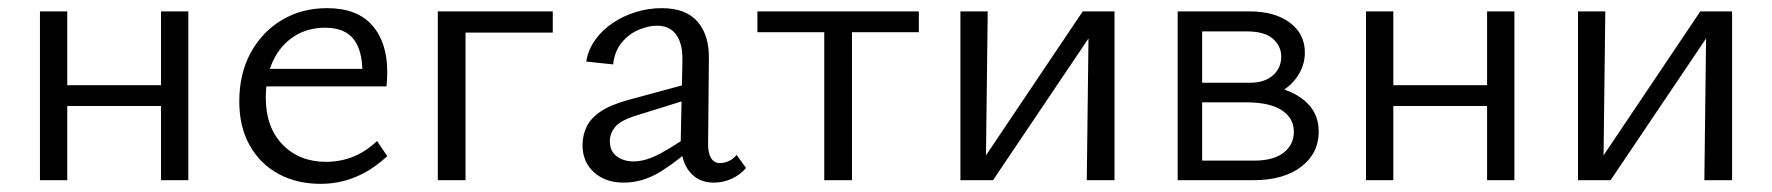

<svg xmlns="http://www.w3.org/2000/svg" viewBox="-20 -442 4346 471"><path d="M375 0V-414H442V0ZM78 0V-414H145V0ZM110 -182V-233H410V-182Z M767 9Q708 9 663 -15.5Q618 -40 592.5 -85.5Q567 -131 567 -193Q567 -262 595.5 -313.5Q624 -365 672.5 -393.5Q721 -422 782 -422Q856 -422 893 -380Q930 -338 930 -265Q930 -257 929.5 -247.5Q929 -238 928 -230H869V-265Q869 -319 847 -346.5Q825 -374 778 -374Q734 -374 701 -352.5Q668 -331 650 -293Q632 -255 632 -202Q632 -130 673 -87.5Q714 -45 780 -45Q814 -45 845 -57Q876 -69 905 -96L930 -59Q903 -34 875.5 -19Q848 -4 821 2.5Q794 9 767 9ZM605 -230 614 -273H919V-230Z M1054 0V-414H1122V0ZM1089 -362V-414H1336V-362Z M1731 6Q1693 6 1671 -21.5Q1649 -49 1650 -101L1654 -290Q1655 -321 1647.5 -340.5Q1640 -360 1626 -369.5Q1612 -379 1592 -379Q1571 -379 1547 -369Q1523 -359 1505.5 -338Q1488 -317 1484 -284L1418 -291Q1423 -320 1440 -344Q1457 -368 1483 -385.5Q1509 -403 1540 -412.5Q1571 -422 1603 -422Q1663 -422 1691.5 -388.5Q1720 -355 1719 -298L1717 -88Q1717 -66 1724.5 -54Q1732 -42 1746 -42Q1757 -42 1768 -47Q1779 -52 1787 -62L1810 -30Q1797 -14 1776 -4Q1755 6 1731 6ZM1510 6Q1465 6 1437 -19.5Q1409 -45 1409 -86Q1409 -110 1419 -131Q1429 -152 1453.5 -168.5Q1478 -185 1522 -197L1688 -242L1693 -206L1539 -158Q1501 -146 1488.5 -130Q1476 -114 1476 -96Q1476 -71 1493 -58.5Q1510 -46 1534 -46Q1564 -46 1600 -65.5Q1636 -85 1680 -116L1691 -92Q1648 -51 1603 -22.5Q1558 6 1510 6Z M2002 0V-414H2070V0ZM1838 -363V-414H2234V-363Z M2646 0 2651 -414H2714V0ZM2336 0V-414H2403L2398 0ZM2378 0V-30L2636 -414H2674V-383L2416 0Z M2869 0V-414H3046Q3107 -414 3144 -386.5Q3181 -359 3181 -313Q3181 -282 3163 -255Q3145 -228 3113 -212Q3081 -196 3039 -196L3049 -234Q3125 -234 3170 -203Q3215 -172 3215 -119Q3215 -66 3172 -33Q3129 0 3055 0ZM2929 -48H3057Q3104 -48 3129 -67.5Q3154 -87 3154 -119Q3154 -152 3124.5 -171.5Q3095 -191 3036 -191H2910V-239H3046Q3082 -239 3102.5 -257Q3123 -275 3123 -303Q3123 -329 3102.5 -347Q3082 -365 3038 -365H2929Z M3628 0V-414H3695V0ZM3331 0V-414H3398V0ZM3363 -182V-233H3663V-182Z M4161 0 4166 -414H4229V0ZM3851 0V-414H3918L3913 0ZM3893 0V-30L4151 -414H4189V-383L3931 0Z"/></svg>

Font: Ysabeau Office
Style: Regular
Weight: 400
Designer: Christian Thalmann (Catharsis Fonts)
Version: Version 2.001;gftools[0.9.30]; featfreeze: tnum,lnum,ss02